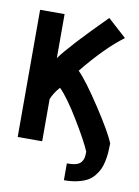

<svg xmlns="http://www.w3.org/2000/svg" viewBox="-93 -734 704 973"><g transform="rotate(10 259.0 -247.0)"><path d="M36.6 2.4V-651.9H162.6V-425.3Q211.9 -494.6 389.2 -671.9L484.9 -585.4Q392.1 -516.6 282.7 -381.8Q326.2 -338.9 405.5 -217.8Q484.9 -96.7 503.9 -45.9Q503.4 -18.6 502 1.5Q500.5 21.5 495.4 46.1Q490.2 70.8 481.9 88.4Q473.6 106 459 124Q444.3 142.1 423.8 153.1Q403.3 164.1 373.3 170.9Q343.3 177.7 305.2 177.7V91.3Q334 91.3 351.8 86.2Q369.6 81.1 378.2 70.1Q386.7 59.1 389.2 47.1Q391.6 35.2 391.6 15.6Q370.6 -34.7 309.1 -136.2Q247.6 -237.8 204.6 -280.3Q177.2 -250 162.6 -214.8V2.4Z"/></g></svg>

Font: Fantasque Sans Mono
Style: Bold
Weight: 700
Monospace: yes
Designer: Jany Belluz
Version: Version 1.8.0 ; ttfautohint (v1.8.2)